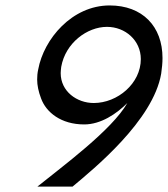

<svg xmlns="http://www.w3.org/2000/svg" viewBox="-20 -689 620 709"><path d="M326.2 -308.6C263.7 -308.6 204.1 -351.6 204.1 -418.9C204.1 -425.8 205.1 -433.6 206.1 -442.4C221.7 -530.3 301.8 -589.8 375 -589.8C442.4 -589.8 500 -540 500 -470.7C500 -380.9 414.1 -308.6 326.2 -308.6ZM248 0C326.2 -65.4 545.9 -244.1 575.2 -417C578.1 -437.5 580.1 -456.1 580.1 -474.6C580.1 -591.8 505.9 -668.9 384.8 -668.9C246.1 -668.9 141.6 -544.9 121.1 -432.6C118.2 -419.9 117.2 -407.2 117.2 -395.5C117.2 -374 122.1 -350.6 131.8 -325.2C150.4 -274.4 205.1 -229.5 291 -229.5C352.5 -229.5 410.2 -268.6 450.2 -308.6C393.6 -209 210 -74.2 118.2 0Z"/></svg>

Font: Sen-gleads
Style: Italic
Weight: 400
Designer: Kosal Sen, Philatype
Foundry: Philatype
Version: Version 1.004; ttfautohint (v1.8.3)